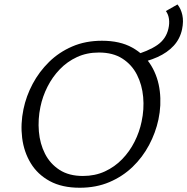

<svg xmlns="http://www.w3.org/2000/svg" viewBox="-20 -855 862 884"><path d="M347.1 9.4Q265.3 9.4 209.1 -21.2Q153 -51.7 121.5 -103.7Q90 -155.7 82 -220.2Q74 -284.7 88 -352.1Q100.5 -412.7 130.4 -468.9Q160.3 -525 206 -569.9Q251.6 -614.7 312.6 -641Q373.6 -667.4 449.5 -667.4Q532.2 -667.4 588.5 -636.1Q644.9 -604.9 676.5 -552.4Q708 -499.9 715.7 -435.4Q723.5 -370.9 709.5 -304.9Q696.5 -243.9 666.4 -187.3Q636.3 -130.6 590.4 -86.5Q544.5 -42.4 483.5 -16.5Q422.5 9.4 347.1 9.4ZM361.7 -44.8Q417.6 -44.8 463 -65.8Q508.3 -86.7 542.6 -122.2Q576.9 -157.6 599.5 -202.5Q622.1 -247.3 631.9 -295Q644.3 -351.9 639.2 -408.1Q634.2 -464.4 610.7 -510.7Q587.2 -557.1 543.7 -585.1Q500.3 -613.2 435.4 -613.2Q379.5 -613.2 334.4 -592.2Q289.3 -571.3 255.2 -535.8Q221.1 -500.4 198.5 -455.5Q175.9 -410.7 166.1 -363Q154.2 -306.1 159 -249.6Q163.8 -193.2 187.3 -147Q210.8 -100.9 254 -72.9Q297.3 -44.8 361.7 -44.8ZM598.5 -560.1 586.9 -597.5Q664 -619.6 704.4 -647.7Q744.8 -675.7 755.4 -723.2Q760.8 -746.3 758 -767.4Q755.2 -788.5 743.8 -804.2L797.2 -834.5Q813.1 -814.8 819.5 -786Q825.9 -757.3 818.3 -720.3Q809.1 -676.4 779.8 -644.5Q750.5 -612.6 704.7 -592.1Q658.9 -571.5 598.5 -560.1Z"/></svg>

Font: Ysabeau
Style: Bold Italic
Weight: 700
Italic angle: -12°
Designer: Christian Thalmann (Catharsis Fonts)
Version: Version 2.002